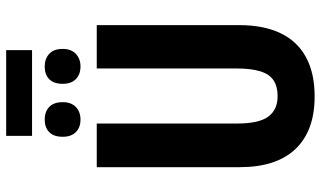

<svg xmlns="http://www.w3.org/2000/svg" viewBox="-234 -822 1065 638"><g transform="rotate(-90 299.0 -502.5)"><path d="M452 -1015V-929H167V-1015ZM221 -887Q247 -887 263 -872Q279 -857 279 -827Q279 -799 263 -783.5Q247 -768 221 -768Q195 -768 179.5 -783.5Q164 -799 164 -827Q164 -857 179.5 -872Q195 -887 221 -887ZM397 -887Q423 -887 439.5 -872Q456 -857 456 -827Q456 -799 439.5 -783.5Q423 -768 398 -768Q371 -768 355.5 -783.5Q340 -799 340 -827Q340 -857 355.5 -872Q371 -887 397 -887ZM535 -240Q535 -160 508.5 -104Q482 -48 429 -19Q376 10 298 10Q184 10 123.5 -53.5Q63 -117 63 -239V-714H208V-249Q208 -175 231 -144Q254 -113 299 -113Q331 -113 351.5 -126.5Q372 -140 381.5 -170.5Q391 -201 391 -250V-714H535Z"/></g></svg>

Font: Noto Sans Display Condensed
Style: Bold
Weight: 700
Width: 3
Designer: Monotype Design Team
Foundry: Monotype Imaging Inc.
Version: Version 2.003